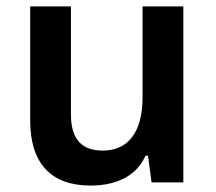

<svg xmlns="http://www.w3.org/2000/svg" viewBox="-20 -568 674 598"><path d="M262 10C354 10 410 -29 433 -83H441L452 0H551V-548H424V-265C424 -156 379 -99 300 -99C235 -99 201 -134 201 -211V-548H74V-193C74 -57 141 10 262 10Z"/></svg>

Font: Noto Sans Thai Semi
Style: Regular
Weight: 600
Designer: Monotype Design Team
Foundry: Monotype Imaging Inc.
Version: Version 1.901